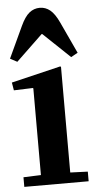

<svg xmlns="http://www.w3.org/2000/svg" viewBox="-56 -840 431 874"><g transform="rotate(-5 159.5 -403.0)"><path d="M229 -532 233 -530V-47L313 -44V0H19V-44L99 -47V-443L97 -445L10 -442L4 -478ZM160 -806Q186 -806 207 -789Q228 -772 247 -731L314 -587L283 -570L161 -686H158L37 -570L5 -587L72 -731Q91 -772 112 -789Q133 -806 160 -806Z"/></g></svg>

Font: Minipax
Style: Bold
Weight: 600
Designer: Raphaël Ronot, Igor Stepanchenko (Cyrillic)
Foundry: steppetype
Version: Version 1.002